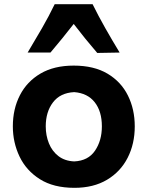

<svg xmlns="http://www.w3.org/2000/svg" viewBox="-20 -878 700 912"><path d="M333.5 14.2Q234.4 14.2 169.4 -26.9Q104.5 -67.9 72.8 -134.5Q41 -201.2 41 -277.8Q41 -360.4 74.5 -425.5Q107.9 -490.7 172.4 -528.6Q236.8 -566.4 330.1 -566.4Q426.3 -566.4 490.7 -528.1Q555.2 -489.7 587.6 -424.3Q620.1 -358.9 620.1 -277.8Q620.1 -194.8 586.4 -128.7Q552.7 -62.5 488.5 -24.2Q424.3 14.2 333.5 14.2ZM332.5 -111.3Q398.9 -114.3 431.4 -162.4Q463.9 -210.4 463.9 -277.8Q463.9 -349.1 429.9 -392.3Q396 -435.5 332.5 -440.4Q266.1 -437 231.7 -391.8Q197.3 -346.7 197.3 -277.8Q197.3 -234.4 212.4 -197Q227.5 -159.7 257.6 -136.5Q287.6 -113.3 332.5 -111.3ZM441.9 -626.5Q383.3 -694.8 330.1 -764.2Q303.7 -730.5 276.1 -696.3Q248.5 -662.1 219.7 -628.4H111.3Q146 -686 179.2 -743.7Q212.4 -801.3 239.7 -857.9H419.9Q447.8 -801.3 480.5 -743.7Q513.2 -686 548.3 -628.4Z"/></svg>

Font: Pinar DS1 Bold
Style: Regular
Weight: 700
Designer: Amin Abedi
Version: Version 3.000